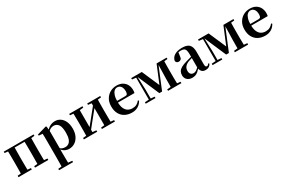

<svg xmlns="http://www.w3.org/2000/svg" viewBox="136 -1893 5198 3492"><g transform="rotate(-30 2735.5 -146.5)"><path d="M105.9 0Q107.6 -25.5 108.1 -67.5Q108.6 -109.6 109.1 -154.8Q109.6 -200 109.6 -234.8V-301.2Q109.6 -335.7 109.1 -381.1Q108.6 -426.5 108.1 -468.7Q107.6 -511 105.9 -535.7H247.6Q246.6 -510.7 246.1 -468.5Q245.6 -426.3 245.1 -381Q244.6 -335.6 244.6 -301.2V-234.8Q244.6 -200 245.1 -154.8Q245.6 -109.6 246.1 -67.5Q246.6 -25.5 247.6 0ZM454.4 0Q455.4 -25.5 455.9 -67.5Q456.4 -109.6 456.9 -154.8Q457.4 -200 457.4 -234.8V-301.2Q457.4 -335.6 456.9 -381Q456.4 -426.3 455.9 -468.5Q455.4 -510.7 454.4 -535.7H594.9Q593.9 -510.7 593.4 -468.5Q592.9 -426.3 592.4 -381Q591.9 -335.6 591.9 -301.2V-234.8Q591.9 -200 592.4 -154.8Q592.9 -109.6 593.4 -67.5Q593.9 -25.5 594.9 0ZM37.2 0V-29.9L147 -40.2H208.6L317 -29.9V0ZM385 0V-29.9L494.5 -40.2H557.1L664.5 -29.9V0ZM37.2 -506.8V-535.7H176.9V-495.5H147ZM525.4 -495.5V-535.7H664.3V-506.8L557.1 -495.5ZM176.9 -501.8V-535.7H525.4V-501.8Z M739.9 259.3V230.8L849 220.1H928.4L1034.1 230.8V259.3ZM812.4 259.3Q813.4 217.3 813.9 174.2Q814.4 131 814.9 89.9Q815.4 48.8 815.4 13.8V-308.7Q815.4 -358.5 814.9 -393Q814.4 -427.5 812.4 -463.8L733.2 -470.7V-495.2L927.2 -550.4L940.2 -540.9L948.8 -460.8L950.1 -455V-75.6L948.4 -63V13Q948.4 47.8 948.9 89.3Q949.4 130.8 949.9 174Q950.4 217.3 951.4 259.3ZM1098.1 16.2Q1050 16.2 1006.7 -6.7Q963.4 -29.6 927.3 -82.3H915.1L933.6 -97.8Q961.5 -67.8 988.5 -57.3Q1015.6 -46.7 1050.1 -46.7Q1090.7 -46.7 1122.3 -67.9Q1153.8 -89.1 1171.9 -138.2Q1190 -187.4 1190 -270.1Q1190 -389.4 1153.9 -440.1Q1117.8 -490.8 1055.6 -490.8Q1024.3 -490.8 994.4 -477.5Q964.5 -464.2 927 -421.1L912.1 -437.5H920.5Q958.3 -497.6 1009.7 -524.8Q1061.1 -551.9 1118.6 -551.9Q1180.4 -551.9 1228.9 -519.1Q1277.5 -486.2 1306.2 -423.5Q1334.9 -360.9 1334.9 -271.4Q1334.9 -182.3 1303 -117.9Q1271.1 -53.5 1217.7 -18.6Q1164.3 16.2 1098.1 16.2Z M1411.2 0V-29.9L1520 -40.2H1588.4L1690.8 -29.9V0ZM1789.6 0V-29.9L1886.5 -40.2H1954.3L2063 -29.9V0ZM1479.9 0Q1481.6 -25.5 1482.1 -67.4Q1482.6 -109.4 1483.1 -154.7Q1483.6 -200 1483.6 -234.8V-301.2Q1483.6 -335.7 1483.1 -381Q1482.6 -426.4 1482.1 -468.7Q1481.6 -511 1479.9 -535.7H1612.4V0ZM1583.7 -51.6 1535.4 -77.8H1560.4L1719.6 -274.4L1890 -485.4L1937.7 -460.9H1913.5L1749.2 -257.7ZM1861.8 0V-535.7H1993.6Q1992.6 -511 1992.1 -468.7Q1991.6 -426.4 1991.1 -381Q1990.6 -335.7 1990.6 -301.2V-234.8Q1990.6 -200 1991.1 -154.7Q1991.6 -109.4 1992.1 -67.4Q1992.6 -25.5 1993.6 0ZM1411.2 -506.8V-535.7H1690.8V-506.8L1588.7 -495.5H1521ZM1789.6 -506.8V-535.7H2063V-506.8L1954.5 -495.5H1886.8Z M2417.2 16.2Q2336.8 16.2 2274.2 -16.5Q2211.6 -49.1 2176.1 -113Q2140.6 -176.9 2140.6 -268.8Q2140.6 -358.8 2178.6 -422.2Q2216.5 -485.7 2278.2 -518.8Q2339.9 -551.9 2410.4 -551.9Q2484.1 -551.9 2534.5 -522.5Q2584.8 -493.1 2610.6 -443.2Q2636.4 -393.3 2636.4 -330.9Q2636.4 -296.1 2629.7 -270.2H2199.1V-304.6H2454.4Q2486.5 -304.6 2497.9 -322.2Q2509.3 -339.8 2509.3 -380.4Q2509.3 -446.3 2481.2 -482.2Q2453.1 -518 2405.1 -518Q2371.7 -518 2343.6 -492.9Q2315.6 -467.8 2299.1 -416Q2282.7 -364.1 2282.7 -282.7Q2282.7 -200.5 2305.9 -148.2Q2329 -95.8 2369.8 -71.7Q2410.5 -47.5 2462.4 -47.5Q2515.4 -47.5 2551.9 -67.7Q2588.3 -87.9 2615.2 -123.2L2633.1 -109.9Q2601.6 -49.8 2546.7 -16.8Q2491.7 16.2 2417.2 16.2Z M3020.3 -42.8 2818.5 -510.6H2808.7V-535.7H2936.3L3106.1 -144.6H3084.9L3247 -535.7H3280.2V-512.1H3271.2L3078.2 -42.8ZM3255.3 0 3256.9 -217.9 3265.2 -535.7H3389.1Q3388.1 -511 3387.3 -468.7Q3386.4 -426.4 3385.9 -381Q3385.4 -335.7 3385.4 -301.2V-234.8Q3385.4 -200 3385.9 -154.7Q3386.4 -109.4 3387.3 -67.4Q3388.1 -25.5 3389.1 0ZM2710.2 0V-29.9L2805.9 -37.3H2824.5L2914.9 -29.9V0ZM3178.5 0V-29.9L3287.3 -40.2H3349.6L3458.1 -29.9V0ZM2714.2 -506.8V-535.7H2820.8V-495.5H2809.5ZM2796.1 0V-535.7H2823.1L2835 -219.6V0ZM3317.6 -495.5V-535.7H3458.3V-506.8L3349.9 -495.5Z M3682.6 16.2Q3620.2 16.2 3579.8 -19.4Q3539.3 -54.9 3539.3 -117.6Q3539.3 -161.2 3558 -193.6Q3576.7 -226.1 3621.1 -251.5Q3665.6 -277 3741.4 -297.9Q3780.8 -309.4 3830.4 -322Q3880 -334.6 3920 -344.4V-318.9Q3880 -308.9 3840 -297.6Q3799.9 -286.4 3773.1 -276.7Q3719.3 -254.9 3692.1 -220.6Q3664.8 -186.4 3664.8 -135.9Q3664.8 -90.4 3687.1 -67.9Q3709.3 -45.3 3746 -45.3Q3762.3 -45.3 3780.7 -52.6Q3799.1 -59.9 3823.4 -79.7Q3847.8 -99.4 3881.3 -135.5L3896.8 -82.4H3861.7Q3832.6 -50.6 3807.2 -28.7Q3781.7 -6.8 3752.4 4.7Q3723 16.2 3682.6 16.2ZM3962.1 15.2Q3910.6 15.2 3883.9 -14.2Q3857.2 -43.6 3850.9 -94V-96.5V-381.4Q3850.9 -434.7 3840.8 -464.5Q3830.7 -494.3 3807.6 -506.3Q3784.5 -518.3 3746 -518.3Q3720.4 -518.3 3693.3 -512.2Q3666.2 -506.1 3629.8 -491.2L3692.1 -516.3L3681.9 -439.2Q3679.3 -395.9 3660.6 -378Q3641.8 -360.2 3616.3 -360.2Q3567.1 -360.2 3555.2 -406.5Q3564.9 -473.5 3625.4 -512.7Q3685.9 -551.9 3791.1 -551.9Q3891.4 -551.9 3936.7 -505.9Q3982.1 -459.8 3982.1 -356.2V-94.8Q3982.1 -60.3 3990.8 -47Q3999.6 -33.8 4015.7 -33.8Q4027.3 -33.8 4037.3 -40.9Q4047.3 -48.1 4060.7 -67.2L4077.9 -53.4Q4060 -17.5 4032.2 -1.1Q4004.4 15.2 3962.1 15.2Z M4423.3 -42.8 4221.5 -510.6H4211.7V-535.7H4339.3L4509.1 -144.6H4487.9L4650 -535.7H4683.2V-512.1H4674.2L4481.2 -42.8ZM4658.3 0 4659.9 -217.9 4668.2 -535.7H4792.1Q4791.1 -511 4790.3 -468.7Q4789.4 -426.4 4788.9 -381Q4788.4 -335.7 4788.4 -301.2V-234.8Q4788.4 -200 4788.9 -154.7Q4789.4 -109.4 4790.3 -67.4Q4791.1 -25.5 4792.1 0ZM4113.2 0V-29.9L4208.9 -37.3H4227.5L4317.9 -29.9V0ZM4581.5 0V-29.9L4690.3 -40.2H4752.6L4861.1 -29.9V0ZM4117.2 -506.8V-535.7H4223.8V-495.5H4212.5ZM4199.1 0V-535.7H4226.1L4238 -219.6V0ZM4720.6 -495.5V-535.7H4861.3V-506.8L4752.9 -495.5Z M5215.2 16.2Q5134.8 16.2 5072.2 -16.5Q5009.6 -49.1 4974.1 -113Q4938.6 -176.9 4938.6 -268.8Q4938.6 -358.8 4976.6 -422.2Q5014.5 -485.7 5076.2 -518.8Q5137.9 -551.9 5208.4 -551.9Q5282.1 -551.9 5332.5 -522.5Q5382.8 -493.1 5408.6 -443.2Q5434.4 -393.3 5434.4 -330.9Q5434.4 -296.1 5427.7 -270.2H4997.1V-304.6H5252.4Q5284.5 -304.6 5295.9 -322.2Q5307.3 -339.8 5307.3 -380.4Q5307.3 -446.3 5279.2 -482.2Q5251.1 -518 5203.1 -518Q5169.7 -518 5141.6 -492.9Q5113.6 -467.8 5097.1 -416Q5080.7 -364.1 5080.7 -282.7Q5080.7 -200.5 5103.9 -148.2Q5127 -95.8 5167.8 -71.7Q5208.5 -47.5 5260.4 -47.5Q5313.4 -47.5 5349.9 -67.7Q5386.3 -87.9 5413.2 -123.2L5431.1 -109.9Q5399.6 -49.8 5344.7 -16.8Q5289.7 16.2 5215.2 16.2Z"/></g></svg>

Font: Noto Serif HK
Style: Regular
Weight: 200
Designer: Ryoko NISHIZUKA 西塚涼子 (kana & ideographs); Frank Grießhammer (Latin, Greek & Cyrillic); Wenlong ZHANG 张文龙 (bopomofo); San
Foundry: Adobe
Version: Version 2.001;hotconv 1.1.0;makeotfexe 2.6.0